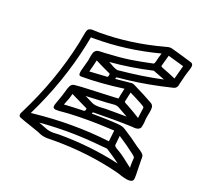

<svg xmlns="http://www.w3.org/2000/svg" viewBox="-131 -883 1097 1053"><g transform="rotate(20 417.5 -357.0)"><path d="M532.2 -334.5Q522.9 -338.9 510.7 -338.9Q497.6 -338.4 484.4 -336.9L467.8 -335.4Q405.8 -333 343.3 -329.6Q369.1 -317.4 394.5 -304.7Q410.6 -298.8 430.7 -298.8Q439.5 -298.8 449.2 -299.6Q459 -300.3 467.8 -300.8H509.8Q551.8 -300.8 593.3 -300.3Q563.5 -317.4 533.2 -334V-333.5ZM707 -42.5Q706.1 -43.9 706.1 -53.2Q706.1 -63 707 -80.1L708 -96.2V-99.1Q708 -101.6 707.5 -104.2Q707 -106.9 692.4 -118.7Q645 -155.3 594.2 -188L588.4 -132.3Q588.4 -123.5 616.2 -108.9Q641.6 -95.2 707 -42.5ZM635.7 -41.5Q597.2 -70.3 555.7 -96.7Q550.8 -100.1 536.1 -100.1Q531.2 -100.1 527.8 -100.6Q493.2 -104.5 485.4 -104.5Q397.9 -112.3 316.9 -112.3Q236.3 -112.3 154.3 -105.5Q181.2 -95.7 208 -85Q225.1 -79.6 244.1 -79.6Q252 -79.6 260.3 -80.3Q268.6 -81.1 277.3 -81.1Q462.4 -81.1 635.7 -41.5ZM92.8 -139.2 113.8 -141.6 110.8 -141.1Q219.7 -152.8 326.2 -152.8Q438.5 -152.8 548.3 -139.6Q551.8 -173.8 555.7 -205.1L533.2 -206.1Q459.5 -210 404.3 -210L350.6 -209.5Q278.8 -207.5 255.4 -204.6Q240.2 -202.6 226.1 -202.6Q218.8 -202.6 211.9 -203.1Q199.2 -205.6 199.2 -215.8V-217.3L200.2 -226.1Q202.1 -233.4 205.1 -240.7Q226.1 -297.4 229.7 -313.7Q233.4 -330.1 240.7 -346.4Q248 -362.8 264.2 -365.2Q306.6 -369.6 348.6 -370.6Q371.6 -371.1 498.5 -377Q507.8 -377.9 516.6 -377.9Q517.6 -377.9 520 -390.1Q521 -394.5 521 -397.9L530.3 -439.9Q396 -421.4 285.6 -421.4Q270.5 -421.4 270.5 -433.1V-437Q270.5 -443.8 272 -450.7L273.9 -457.5Q282.2 -487.8 290.5 -518.6Q291.5 -524.4 292.5 -532.2Q293.5 -540 294.9 -546.9Q296.4 -554.2 299.6 -564.5Q302.7 -574.7 314 -582Q322.8 -586.9 346.2 -586.9H357.4Q442.9 -591.3 504.9 -600.1Q561 -608.9 632.3 -624Q638.2 -626 641.6 -640.1L642.1 -643.1Q646.5 -663.1 655.3 -690.9Q467.3 -641.6 284.7 -641.6H260.7Q256.3 -617.2 251 -592.3Q202.1 -361.8 92.8 -139.2ZM426.3 -489.3Q379.9 -510.3 334 -533.7Q326.2 -498 316.4 -462.9Q373.5 -465.8 411.6 -468.8H416.5Q419.4 -468.8 421.1 -469.7Q422.9 -470.7 424.3 -475.6L427.2 -488.8Q426.8 -486.8 426.3 -486.3H425.3Q424.8 -486.8 425 -487.5Q425.3 -488.3 425.3 -488.8ZM458 -522.5Q601.6 -536.1 716.3 -561.5Q682.6 -575.2 647.5 -587.9Q523.9 -559.1 401.4 -549.3Q409.7 -545.4 418.5 -540Q438 -527.3 458 -522.5ZM768.6 -586.4Q777.8 -621.6 790 -666Q743.2 -680.2 696.3 -692.9Q688.5 -667 681.6 -640.6L679.2 -630.9Q678.7 -628.9 678.2 -626V-625.5Q678.2 -623 689 -618.7Q724.1 -605.5 768.6 -586.4ZM372.1 -266.6Q322.3 -291.5 272 -315.4Q266.6 -290.5 254.9 -264.2L247.6 -245.1Q296.9 -248.5 357.9 -250Q365.7 -250 367.7 -252Q369.6 -253.9 370.1 -257.8L371.6 -264.2V-265.6ZM654.8 -314.5Q657.7 -340.3 661.6 -366.2Q663.1 -373 663.1 -377Q662.6 -382.3 652.8 -387.7Q644.5 -392.1 636.7 -397Q596.7 -418.5 568.8 -431.6L558.6 -384.3L557.1 -379.4Q556.6 -377 556.6 -373.5Q556.6 -370.1 580.6 -358.4Q618.7 -337.4 654.8 -314.5ZM723.1 23.9Q702.1 23.9 661.1 9.3Q653.3 6.3 649.4 5.9Q466.8 -40.5 269.5 -40.5L224.1 -40Q195.3 -40.5 171.4 -52.7L160.2 -57.1Q132.3 -67.4 104.2 -76.4Q76.2 -85.4 48.8 -96.2Q39.6 -99.6 39.6 -109.4Q39.6 -111.8 40 -114.7Q41.5 -121.6 45.4 -127.9Q160.2 -355.5 210 -589.4Q216.8 -623.5 222.7 -657.7Q223.6 -662.6 226.6 -668.9Q231.9 -682.6 253.4 -683.6Q261.2 -683.6 268.3 -682.9Q275.4 -682.1 293 -682.1Q475.1 -682.1 659.2 -731.9L664.1 -733.4Q679.2 -737.8 689 -737.8Q694.3 -737.8 700.9 -735.8Q707.5 -733.9 715.8 -731.9Q762.2 -719.2 824.2 -700.2Q835 -695.8 835 -683.1Q835 -680.7 834.5 -678.2L833 -670.9Q830.6 -658.2 825.2 -645.5Q818.8 -626.5 807.1 -577.1L802.2 -555.7Q796.9 -538.6 774.9 -535.2Q644 -503.4 533.2 -490.7Q502.9 -486.8 473.6 -484.4Q466.3 -483.4 465.8 -481.7Q465.3 -480 463.9 -473.1Q510.7 -477.1 557.6 -482.4H559.6Q566.9 -482.4 578.1 -476.1Q581.1 -474.1 584 -473.1Q637.7 -447.3 693.8 -415.5Q706.5 -406.7 706.5 -391.1V-388.7Q706.1 -374.5 703.1 -359.9L701.2 -351.6Q696.8 -330.6 696.3 -316.9Q696.3 -301.3 692.9 -285.6Q692.4 -283.7 690.2 -273.9Q688 -264.2 671.9 -258.3Q665 -256.8 657.7 -256.8Q651.9 -256.8 646.2 -257.6Q640.6 -258.3 635.7 -258.3Q584.5 -260.3 526.4 -260.3Q450.2 -260.3 418.5 -259.3Q411.1 -259.3 410.6 -258.1Q410.2 -256.8 408.7 -250.5Q562.5 -249.5 588.9 -241.2Q599.6 -237.8 611.8 -229.5Q661.1 -198.2 704.1 -165.5Q709 -162.1 715.8 -158.2Q727.5 -150.9 738.3 -141.8Q749 -132.8 749.5 -122.1V-106.4Q749.5 -82.5 750.5 -59.1Q751.5 -33.2 751.5 -16.6Q751.5 -5.9 751 1Q750.5 5.9 750 8.3Q747.6 20.5 734.9 22.9Q729.5 23.9 723.1 23.9Z"/></g></svg>

Font: Third Street
Style: Regular
Weight: 400
Designer: GGBotNet
Foundry: GGBotNet
Version: 0.90